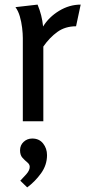

<svg xmlns="http://www.w3.org/2000/svg" viewBox="-20 -526 389 833"><path d="M143 -506Q162 -461 167 -411Q192 -452 236.5 -479Q281 -506 330 -506L310 -412Q263 -412 229 -387.5Q195 -363 168 -324V0H79V-361Q79 -380 76 -405.5Q73 -431 66 -455Q59 -479 47 -495ZM120 75Q150 75 167 96.5Q184 118 184 147Q184 190 158 226Q132 262 98 287L68 258Q79 247 94 230Q109 213 109 198Q109 187 98.5 178.5Q88 170 77.5 158.5Q67 147 67 126Q67 104 82.5 89.5Q98 75 120 75Z"/></svg>

Font: Rosario Medium
Style: Regular
Weight: 500
Version: Version 1.201